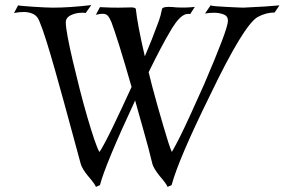

<svg xmlns="http://www.w3.org/2000/svg" viewBox="-20 -695 1116 753"><path d="M356 38Q356 35 347.5 23Q339 11 325 -5Q303 -32 297 -51Q296 -55 286.5 -89.5Q277 -124 262.5 -178Q248 -232 230.5 -295.5Q213 -359 195.5 -421Q178 -483 162 -534Q146 -585 134 -613Q126 -633 109.5 -640.5Q93 -648 73 -648Q64 -648 54.5 -647Q45 -646 35 -644L51 -674Q54 -673 71 -671.5Q88 -670 110.5 -668.5Q133 -667 154 -666Q175 -665 187 -665Q221 -665 257.5 -667.5Q294 -670 338 -675L316 -644Q312 -645 308.5 -645Q305 -645 301 -645Q278 -645 258 -635.5Q238 -626 238 -607Q238 -590 245.5 -549.5Q253 -509 265.5 -456Q278 -403 292.5 -346Q307 -289 322 -237.5Q337 -186 349.5 -149Q362 -112 370 -99Q375 -105 389 -131Q403 -157 421.5 -195Q440 -233 459.5 -275Q479 -317 496 -354Q468 -452 448 -515.5Q428 -579 417 -608Q410 -625 403 -633Q396 -641 382 -641Q377 -641 370.5 -640Q364 -639 356 -637L372 -667Q380 -667 396 -666Q412 -665 445 -665Q462 -665 474 -665.5Q486 -666 494 -666Q513 -666 513 -658Q515 -635 523.5 -589Q532 -543 548 -474Q579 -547 595 -592Q605 -617 609.5 -634Q614 -651 615 -658Q616 -668 641 -668Q648 -668 655.5 -667.5Q663 -667 672 -666Q689 -665 708.5 -665.5Q728 -666 744 -668L726 -640Q709 -643 694.5 -632Q680 -621 668 -604Q656 -587 648 -573Q615 -518 563 -412Q568 -391 577 -356Q586 -321 597.5 -281Q609 -241 620 -203Q631 -165 640 -137Q649 -109 654 -99Q669 -125 685.5 -158Q702 -191 724.5 -240Q747 -289 780 -363Q826 -470 850 -533.5Q874 -597 874 -614Q874 -632 857 -638.5Q840 -645 819 -645Q801 -645 784 -642L806 -674Q810 -672 827 -670.5Q844 -669 866 -668Q888 -667 907.5 -666Q927 -665 934 -665Q981 -667 1019 -669.5Q1057 -672 1076 -674L1057 -646Q1023 -646 990 -628Q935 -595 804 -322Q680 -70 653 31L637 38Q637 35 628.5 23Q620 11 606 -5Q583 -34 578 -51Q572 -77 562 -114.5Q552 -152 541 -190.5Q530 -229 521.5 -259.5Q513 -290 510 -301Q393 -50 372 31Z"/></svg>

Font: Luxurious Roman
Style: Regular
Weight: 400
Designer: Robert E. Leuschke
Foundry: Robert E. Leuschke
Version: Version 1.010; ttfautohint (v1.8.3)